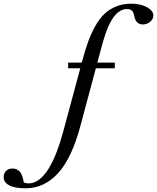

<svg xmlns="http://www.w3.org/2000/svg" viewBox="-299 -745 846 1034"><path d="M-161.1 269Q-220.2 269 -249.8 252.9Q-279.3 236.8 -279.3 209Q-279.3 188.5 -266.4 175.5Q-253.4 162.6 -231.4 162.6Q-206.5 162.6 -191.9 180.2Q-177.2 197.8 -170.9 237.8Q-159.2 242.7 -144.5 242.7Q-114.3 242.7 -86.4 220.9Q-58.6 199.2 -35.4 160.2Q-12.2 121.1 6.3 73.2Q24.9 25.4 40.5 -32.7L133.3 -377.4H67.9V-407.7H141.1L145 -420.9Q160.6 -479 176.5 -522.5Q192.4 -565.9 214.8 -605.7Q237.3 -645.5 263.9 -670.7Q290.5 -695.8 326.7 -710.4Q362.8 -725.1 406.7 -725.1Q458.5 -725.1 492.7 -706.1Q526.9 -687 526.9 -661.1Q526.9 -642.6 509.8 -627.9Q492.7 -613.3 470.2 -613.3Q432.6 -613.3 424.3 -658.2Q420.9 -677.2 412.1 -686.8Q403.3 -696.3 384.3 -696.3Q367.7 -696.3 352.5 -688.5Q337.4 -680.7 325.9 -668.9Q314.5 -657.2 303.2 -638.4Q292 -619.6 284.4 -602.5Q276.9 -585.4 268.8 -561.8Q260.7 -538.1 256.1 -522Q251.5 -505.9 245.6 -483.4L225.1 -407.7H319.3V-377.4H217.3L134.8 -69.8Q88.4 106 13.9 187.5Q-60.5 269 -161.1 269Z"/></svg>

Font: Elstob 18pt Medium
Style: Italic
Weight: 500
Italic angle: -20°
Designer: Peter S. Baker
Version: Version 1.015